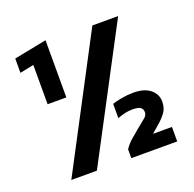

<svg xmlns="http://www.w3.org/2000/svg" viewBox="-117 -775 907 896"><g transform="rotate(-20 336.5 -327.0)"><path d="M106 -370V-565L37 -551V-622L199 -654V-370ZM89 0 428 -644H556L216 0ZM387 0V-44Q403 -67 420 -82Q437 -97 459 -115Q492 -142 506 -153.5Q520 -165 520 -180Q520 -197 508 -204.5Q496 -212 468 -212Q450 -212 430.5 -207.5Q411 -203 394 -196V-267Q411 -273 440.5 -278.5Q470 -284 499 -284Q555 -284 584 -259.5Q613 -235 613 -200Q613 -172 602 -153Q591 -134 565 -110Q551 -97 542.5 -90.5Q534 -84 521 -72H615V0Z"/></g></svg>

Font: Kanit Medium
Style: Regular
Weight: 500
Designer: Katatrad Team
Foundry: CadsonDemak
Version: Version 2.000; ttfautohint (v1.8.3)